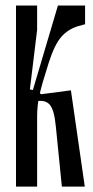

<svg xmlns="http://www.w3.org/2000/svg" viewBox="-20 -687 343 707"><path d="M114.4 -314.4 117.8 -352.2 131.1 -340 241.1 -354.4 292.2 0H207.8L185.6 -221.1Q180 -281.1 163.9 -300.6Q147.8 -320 114.4 -314.4ZM38.9 -666.7H116.7V-576.7L90 -357.8L101.1 -355.6L193.3 -666.7H293.3V-597.8L268.9 -591.1Q231.1 -580 206.1 -551.7Q181.1 -523.3 160 -457.8Q134.4 -377.8 125.6 -338.9Q116.7 -300 116.7 -257.8V0H38.9Z"/></svg>

Font: Le Murmure
Style: Regular
Weight: 600
Width: 2
Designer: Jeremy Landes, Alexander Slobzheninov (Cyrillic)
Foundry: Velvetyne Type Foundry
Version: Version 1.0